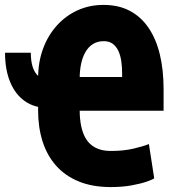

<svg xmlns="http://www.w3.org/2000/svg" viewBox="-50 -740 717 771"><path d="M-29.8 -528.3H73.7Q73.7 -494.6 81.5 -470.5Q89.4 -446.3 105 -433.6Q120.6 -420.9 143.6 -420.9V-306.6Q88.9 -306.6 50.3 -333.5Q11.7 -360.4 -9 -410.2Q-29.8 -460 -29.8 -528.3ZM395 11.2Q320.8 11.2 265.9 -11.5Q210.9 -34.2 174.8 -75.2Q138.7 -116.2 120.8 -172.6Q103 -229 103 -296.4V-425.3Q103 -490.2 122.8 -544.2Q142.6 -598.1 178.7 -637.9Q214.8 -677.7 262.9 -699.2Q311 -720.7 366.7 -720.2Q426.3 -720.2 471.2 -696.5Q516.1 -672.9 546.4 -628.4Q576.7 -584 591.8 -521.7Q606.9 -459.5 606.9 -382.3V-295.4H231.4V-430.7H440.4V-445.8Q440.4 -472.7 436.8 -496.1Q433.1 -519.5 424.6 -537.1Q416 -554.7 401.9 -564.7Q387.7 -574.7 366.7 -574.7Q341.3 -574.7 323 -563Q304.7 -551.3 293 -530.8Q281.2 -510.3 275.6 -483.2Q270 -456.1 270 -425.3V-296.4Q270 -262.7 276.1 -233.2Q282.2 -203.6 295.9 -181.4Q309.6 -159.2 334.2 -146.5Q358.9 -133.8 395 -133.8Q446.8 -133.8 486.8 -143.3Q526.9 -152.8 547.9 -161.6L569.3 -23.9Q563 -19 539.3 -10.7Q515.6 -2.4 478.5 4.4Q441.4 11.2 395 11.2Z"/></svg>

Font: Roboto Condensed Black
Style: Regular
Weight: 900
Designer: Christian Robertson
Foundry: Google
Version: Version 3.008; 2023